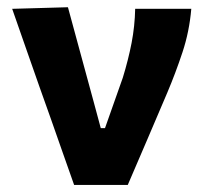

<svg xmlns="http://www.w3.org/2000/svg" viewBox="-20 -524 578 544"><path d="M190 0Q173.5 -47 156.5 -95Q139.5 -143 123.5 -189L92 -277.5Q73 -332.5 53.2 -388.2Q33.5 -444 14.5 -499L172.5 -503.5Q188 -447 207.5 -374.8Q227 -302.5 245 -237L265.5 -161H277.5L328 -304Q343.5 -354.5 352.8 -402.2Q362 -450 363 -499H522Q516.5 -434.5 497 -375.8Q477.5 -317 454 -261.5Q426 -196 397.8 -129.8Q369.5 -63.5 342 0Z"/></svg>

Font: Commissioner
Style: Bold
Weight: 700
Designer: Kostas Bartsokas
Foundry: Kostas Bartsokas
Version: Version 1.000; ttfautohint (v1.8.3)